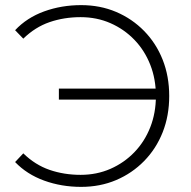

<svg xmlns="http://www.w3.org/2000/svg" viewBox="-20 -725 745 750"><path d="M210 -336V-379H607V-336ZM297 -705Q371 -705 433.5 -678.5Q496 -652 543 -604Q590 -556 615.5 -491.5Q641 -427 641 -350Q641 -273 615.5 -208.5Q590 -144 543 -96Q496 -48 433.5 -21.5Q371 5 297 5Q220 5 152.5 -19.5Q85 -44 39 -92L71 -126Q117 -81 173.5 -61.5Q230 -42 295 -42Q358 -42 411.5 -65.5Q465 -89 505 -130.5Q545 -172 567 -228Q589 -284 589 -350Q589 -416 567 -472Q545 -528 505 -569.5Q465 -611 411.5 -634.5Q358 -658 295 -658Q230 -658 173.5 -638.5Q117 -619 71 -574L39 -607Q85 -656 152.5 -680.5Q220 -705 297 -705Z"/></svg>

Font: MOST Montserrat Light
Style: Regular
Weight: 300
Designer: Julieta Ulanovsky
Foundry: Julieta Ulanovsky
Version: Version 8.000;March 11, 2024;FontCreator 15.0.0.2926 64-bit